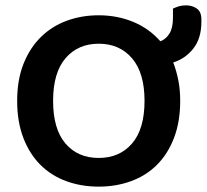

<svg xmlns="http://www.w3.org/2000/svg" viewBox="-20 -680 773 716"><path d="M652 -304Q652 -226 629 -166Q606 -106 565.5 -65.5Q525 -25 469 -4.5Q413 16 348 16Q283 16 227 -4.5Q171 -25 130.5 -65.5Q90 -106 67 -166Q44 -226 44 -304Q44 -382 67.5 -441.5Q91 -501 132 -541.5Q173 -582 228.5 -602.5Q284 -623 348 -623Q417 -623 476.5 -598.5Q536 -574 578 -526Q599 -534 612 -555Q625 -576 625 -614V-648Q636 -653 647 -656.5Q658 -660 674 -660Q697 -660 714 -648Q731 -636 731 -608V-599Q731 -537 701 -499Q671 -461 626 -447Q638 -416 645 -380.5Q652 -345 652 -304ZM519 -304Q519 -408 472.5 -462.5Q426 -517 348 -517Q271 -517 224.5 -463Q178 -409 178 -304Q178 -199 224 -145Q270 -91 348 -91Q426 -91 472.5 -145Q519 -199 519 -304Z"/></svg>

Font: Baloo Tammudu 2 SemiBold
Style: Regular
Weight: 600
Designer: Maithili Shingre, Omkar Shende and Ek Type
Foundry: Ek Type
Version: Version 1.640;hotconv 1.0.111;makeotfexe 2.5.65597; ttfautoh